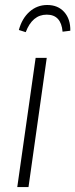

<svg xmlns="http://www.w3.org/2000/svg" viewBox="-20 -756 304 776"><path d="M84 -626 56.2 -634.8Q68.8 -681.6 99.4 -708.7Q129.9 -735.8 170.9 -735.8Q214.4 -735.8 239.7 -707.3Q265.1 -678.7 264.2 -631.8L232.9 -627.9Q227.1 -696.8 168.9 -696.8Q110.8 -696.8 84 -626ZM168.9 -522 95.2 0H49.8L124 -522Z"/></svg>

Font: Fira Sans Compressed ExtraLight
Style: Italic
Weight: 250
Width: 3
Italic angle: -8°
Designer: Carrois Corporate & Edenspiekermann AG
Foundry: Carrois Corporate GbR & Edenspiekermann AG
Version: Version 4.203;PS 004.203;hotconv 1.0.88;makeotf.lib2.5.64775